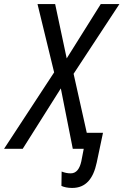

<svg xmlns="http://www.w3.org/2000/svg" viewBox="-74 -734 609 947"><path d="M282 193C349 193 386 148 403 68L434 -79H354L289 -370L515 -714H423L255 -446L198 -714H111L193 -377L-54 0H38L226 -298L285 0H339L327 62C319 98 303 121 275 121C259 121 245 118 230 112L229 183C242 189 260 193 282 193Z"/></svg>

Font: Noto Sans Display SemiCondensed
Style: Italic
Weight: 400
Width: 4
Italic angle: -12°
Designer: Monotype Design Team
Foundry: Monotype Imaging Inc.
Version: Version 1.900